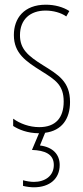

<svg xmlns="http://www.w3.org/2000/svg" viewBox="-20 -557 352 817"><path d="M234 145C234 100 205 69 150 62L172 8C243 -1 278 -51 278 -123C278 -210 228 -239 162 -280C98 -320 65 -349 65 -407C65 -475 109 -512 174 -512C206 -512 240 -503 262 -487L275 -510C249 -527 213 -537 175 -537C82 -537 39 -479 39 -408C39 -330 90 -296 157 -254C216 -217 251 -195 251 -125C251 -56 217 -16 147 -16C105 -16 65 -31 36 -52V-21C59 -6 97 10 146 10L116 81C170 83 209 98 209 145C209 192 171 217 124 217C111 217 92 214 78 210V234C93 238 112 240 124 240C192 240 234 203 234 145Z"/></svg>

Font: Noto Sans Myanmar UI ExtraCondensed Thin
Style: Regular
Weight: 100
Width: 2
Designer: Monotype Design Team
Foundry: Monotype Imaging Inc.
Version: Version 2.103